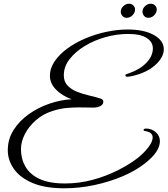

<svg xmlns="http://www.w3.org/2000/svg" viewBox="-20 -956 903 1035"><path d="M326 59Q222 59 154.5 30Q87 1 54.5 -46Q22 -93 22 -146Q22 -206 53 -255Q84 -304 134.5 -340Q185 -376 246 -397Q307 -418 366 -421Q314 -440 281.5 -473.5Q249 -507 249 -547Q249 -588 274.5 -625.5Q300 -663 343 -694.5Q386 -726 440.5 -749Q495 -772 554 -784.5Q613 -797 668 -797Q757 -797 810 -767Q863 -737 863 -690Q863 -647 816.5 -605Q770 -563 688 -545Q672 -542 667 -542Q656 -542 656 -551Q656 -554 659.5 -555.5Q663 -557 675 -561Q734 -581 769 -617.5Q804 -654 804 -695Q804 -730 770.5 -751.5Q737 -773 670 -773Q610 -773 549 -756Q488 -739 437 -708Q386 -677 355 -637Q324 -597 324 -550Q324 -516 344 -495Q364 -474 395 -461.5Q426 -449 459.5 -441.5Q493 -434 521 -425Q531 -422 534 -417Q537 -412 537 -407Q537 -394 522.5 -385Q508 -376 482 -376Q466 -376 446.5 -376.5Q427 -377 405 -377Q374 -377 339.5 -374Q305 -371 264 -358Q212 -342 173.5 -308Q135 -274 114 -233Q93 -192 93 -152Q93 -100 117 -58Q141 -16 193 8.5Q245 33 330 33Q408 33 481 13Q554 -7 616 -38.5Q678 -70 722 -104Q758 -133 780.5 -163Q803 -193 803 -215Q803 -243 764 -249Q754 -250 754 -255Q754 -263 768 -263Q797 -263 819.5 -243.5Q842 -224 842 -195Q842 -138 761 -75Q712 -36 641.5 -6Q571 24 489.5 41.5Q408 59 326 59ZM779 -860Q766 -860 757 -870Q748 -880 748 -893Q748 -910 762 -923Q776 -936 792 -936Q806 -936 815.5 -927Q825 -918 825 -905Q825 -888 811.5 -874Q798 -860 779 -860ZM662 -860Q649 -860 640 -870Q631 -880 631 -893Q631 -910 645 -923Q659 -936 675 -936Q689 -936 698.5 -927Q708 -918 708 -905Q708 -888 694.5 -874Q681 -860 662 -860Z"/></svg>

Font: Great Vibes
Style: Regular
Weight: 400
Designer: Robert E. Leuschke, Viktoriya Grabowska, Viviana Monsalve, Eben Sorkin
Foundry: Robert E. Leuschke
Version: Version 1.103; ttfautohint (v1.8.4.7-5d5b)